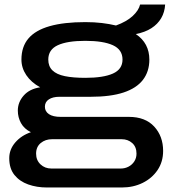

<svg xmlns="http://www.w3.org/2000/svg" viewBox="-20 -637 754 851"><path d="M188 194Q143 194 105 180.5Q67 167 44 138.5Q21 110 21 64Q21 25 48 -6Q75 -37 117 -51Q87 -66 73 -91.5Q59 -117 59 -147Q59 -184 85 -213.5Q111 -243 158 -250Q118 -272 96.5 -304Q75 -336 75 -373Q75 -430 106 -466.5Q137 -503 200 -521Q263 -539 358 -539Q398 -539 431.5 -535Q465 -531 494 -524Q541 -541 568 -566Q595 -591 601 -617H712Q710 -583 694.5 -556.5Q679 -530 651 -512Q623 -494 582 -486Q612 -466 627 -437.5Q642 -409 642 -373Q642 -320 613.5 -283Q585 -246 527.5 -227Q470 -208 381 -208H243Q214 -208 196.5 -196.5Q179 -185 179 -164Q179 -143 197 -131Q215 -119 249 -119H551Q624 -119 663.5 -76Q703 -33 703 32Q703 80 678.5 116.5Q654 153 612.5 173.5Q571 194 520 194ZM208 110H515Q534 110 550 101.5Q566 93 575.5 78Q585 63 585 44Q585 14 566 -3Q547 -20 519 -20H211Q181 -20 160.5 -3Q140 14 140 44Q140 73 159.5 91.5Q179 110 208 110ZM358 -292Q438 -292 480.5 -311Q523 -330 523 -373Q523 -417 480.5 -436.5Q438 -456 358 -456Q278 -456 236 -436.5Q194 -417 194 -373Q194 -343 212.5 -325Q231 -307 267.5 -299.5Q304 -292 358 -292Z"/></svg>

Font: Archivo Expanded Medium
Style: Regular
Weight: 500
Width: 7
Designer: Hector Gatti
Foundry: Omnibus-Type
Version: Version 2.001